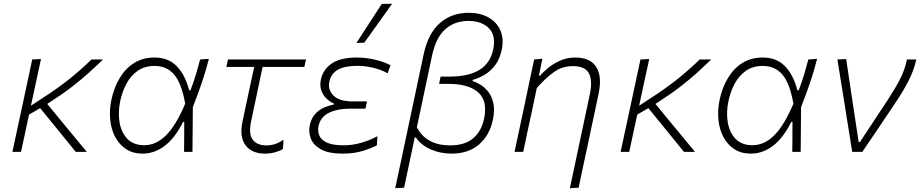

<svg xmlns="http://www.w3.org/2000/svg" viewBox="-20 -813 4926 1028"><path d="M46.5 0Q58.5 -55.5 69.5 -107.5Q80.5 -159.5 94 -221L104.5 -270Q118 -332 129.2 -385.2Q140.5 -438.5 152.5 -494.5L199.5 -497Q183.5 -423.5 169.8 -359.5Q156 -295.5 145.5 -247L203.5 -285Q294 -343 359.5 -396.5Q425 -450 469.5 -494.5H531.5Q497 -461 457.2 -424.8Q417.5 -388.5 363.5 -347Q309.5 -305.5 233 -256.5L311 -161.5Q341.5 -125 376 -83Q410.5 -41 444.5 0H385.5Q357 -35 329.5 -68.8Q302 -102.5 272.5 -139L195 -234L135.5 -199.5Q124 -146 113.8 -98.5Q103.5 -51 92.5 0Z M743.5 9.5Q691.5 9.5 654.8 -14.8Q618 -39 596.5 -80Q575 -121 570 -172.8Q565 -224.5 576.5 -279Q590.5 -344.5 621.2 -395.8Q652 -447 698.8 -476Q745.5 -505 807.5 -505Q881 -505 926 -459Q971 -413 993 -329.5H1000Q1018.5 -379 1030.5 -419.5Q1042.5 -460 1051.5 -494.5L1098.5 -498Q1082.5 -434.5 1060 -368.5Q1037.5 -302.5 1012.5 -239.5Q1011.5 -119.5 1010.5 0H965.5Q966 -41 966.2 -81.2Q966.5 -121.5 966.5 -160H960Q917 -74 862 -32.2Q807 9.5 743.5 9.5ZM752.5 -35.5Q816.5 -35.5 870 -89.5Q923.5 -143.5 971.5 -258Q952 -368 912.2 -414Q872.5 -460 808 -460Q754.5 -460 717.2 -434Q680 -408 657.2 -365.2Q634.5 -322.5 624 -273Q611 -213 620 -158.5Q629 -104 661.8 -69.8Q694.5 -35.5 752.5 -35.5Z M1398.5 9.5Q1328 9.5 1294.5 -35.5Q1261 -80.5 1278.5 -162.5Q1297 -250.5 1313 -325Q1329 -399.5 1341 -454.5H1192L1200.5 -494.5H1618.5L1609.5 -454.5H1386Q1370.5 -381.5 1355.2 -309Q1340 -236.5 1324.5 -163.5Q1310 -94.5 1333.5 -64.5Q1357 -34.5 1406.5 -34.5Q1455.5 -34.5 1498 -65L1495 -15.5Q1481 -6 1454.5 1.8Q1428 9.5 1398.5 9.5Z M1815 9.5Q1738 9.5 1697.2 -14Q1656.5 -37.5 1643.8 -72.2Q1631 -107 1638.5 -141.5Q1646.5 -179.5 1667.2 -202.5Q1688 -225.5 1714.8 -237Q1741.5 -248.5 1766.5 -253L1767.5 -259Q1749.5 -266 1730.5 -283Q1711.5 -300 1701.2 -326.2Q1691 -352.5 1698 -387Q1709.5 -440.5 1755.8 -472.8Q1802 -505 1891.5 -505Q1942.5 -505 1992.8 -492.2Q2043 -479.5 2071 -463.5L2055.5 -420.5Q2016.5 -442 1974 -451.2Q1931.5 -460.5 1893.5 -460.5Q1827 -460.5 1790 -440.2Q1753 -420 1743 -374.5Q1734.5 -333 1765.5 -301.5Q1796.5 -270 1870 -270H1945L1936.5 -231H1848Q1786.5 -231 1741.2 -209Q1696 -187 1685.5 -138.5Q1680 -111.5 1689.5 -87.8Q1699 -64 1730.2 -49.5Q1761.5 -35 1821 -35Q1868.5 -35 1915.5 -49Q1962.5 -63 2000.5 -83.5L1998 -35Q1970.5 -20 1923.2 -5.2Q1876 9.5 1815 9.5ZM1888.5 -583Q1923 -636.5 1956.8 -688.5Q1990.5 -740.5 2024 -792L2079.5 -793Q2042 -740.5 2005 -688.5Q1968 -636.5 1930.5 -584.5Z M2096 194.5Q2108 138.5 2119.5 85.5Q2131 32.5 2143.5 -28L2248.5 -523Q2272 -633.5 2334.8 -689Q2397.5 -744.5 2490.5 -744.5Q2550.5 -744.5 2594.8 -720Q2639 -695.5 2659 -650.5Q2679 -605.5 2666 -544.5Q2655.5 -496 2631 -463.8Q2606.5 -431.5 2575 -412.8Q2543.5 -394 2511.5 -385.5L2510 -378.5Q2528 -374 2551 -360.5Q2574 -347 2593.5 -322.5Q2613 -298 2621.5 -260.5Q2630 -223 2618.5 -170Q2601 -88.5 2544.8 -39.5Q2488.5 9.5 2397.5 9.5Q2337 9.5 2285.5 -13.5Q2234 -36.5 2206.5 -77H2200.5L2190 -27Q2177.5 32.5 2166.5 84.2Q2155.5 136 2143.5 192ZM2390 -34.5Q2468 -34.5 2513 -72.2Q2558 -110 2572 -178.5Q2591.5 -273.5 2540 -318.8Q2488.5 -364 2381.5 -364H2331L2339 -403H2388.5Q2590.5 -403 2620.5 -547.5Q2636.5 -624 2597 -662.5Q2557.5 -701 2488.5 -701Q2413.5 -701 2363.5 -656Q2313.5 -611 2293.5 -516.5L2212 -131.5Q2238.5 -81 2283.8 -57.8Q2329 -34.5 2390 -34.5Z M3031 194.5Q3042 144.5 3055.8 79.2Q3069.5 14 3085 -58.5Q3098 -120 3111.5 -183.5Q3125 -247 3138 -308Q3153.5 -381 3133.2 -420Q3113 -459 3047 -459Q2988.5 -459 2942.5 -424.8Q2896.5 -390.5 2854 -341.5L2828.5 -220Q2815.5 -159.5 2804.2 -107.8Q2793 -56 2781.5 0H2735Q2747 -56 2758 -108Q2769 -160 2782 -220.5L2792.5 -270.5Q2802 -316 2814.2 -373.8Q2826.5 -431.5 2840 -494.5L2884 -498.5L2865.5 -408H2871.5Q2888 -427.5 2916 -450.2Q2944 -473 2980.5 -489Q3017 -505 3060 -505Q3141 -505 3172.8 -453.8Q3204.5 -402.5 3185 -311.5Q3174 -259 3164.8 -215.5Q3155.5 -172 3148.5 -139.5L3130.5 -54Q3117.5 7 3104.2 68.5Q3091 130 3078 192Z M3303 0Q3315 -55.5 3326 -107.5Q3337 -159.5 3350.5 -221L3361 -270Q3374.5 -332 3385.8 -385.2Q3397 -438.5 3409 -494.5L3456 -497Q3440 -423.5 3426.2 -359.5Q3412.5 -295.5 3402 -247L3460 -285Q3550.5 -343 3616 -396.5Q3681.5 -450 3726 -494.5H3788Q3753.5 -461 3713.8 -424.8Q3674 -388.5 3620 -347Q3566 -305.5 3489.5 -256.5L3567.5 -161.5Q3598 -125 3632.5 -83Q3667 -41 3701 0H3642Q3613.5 -35 3586 -68.8Q3558.5 -102.5 3529 -139L3451.5 -234L3392 -199.5Q3380.5 -146 3370.2 -98.5Q3360 -51 3349 0Z M4000 9.5Q3948 9.5 3911.2 -14.8Q3874.5 -39 3853 -80Q3831.5 -121 3826.5 -172.8Q3821.5 -224.5 3833 -279Q3847 -344.5 3877.8 -395.8Q3908.5 -447 3955.2 -476Q4002 -505 4064 -505Q4137.5 -505 4182.5 -459Q4227.5 -413 4249.5 -329.5H4256.5Q4275 -379 4287 -419.5Q4299 -460 4308 -494.5L4355 -498Q4339 -434.5 4316.5 -368.5Q4294 -302.5 4269 -239.5Q4268 -119.5 4267 0H4222Q4222.5 -41 4222.8 -81.2Q4223 -121.5 4223 -160H4216.5Q4173.5 -74 4118.5 -32.2Q4063.5 9.5 4000 9.5ZM4009 -35.5Q4073 -35.5 4126.5 -89.5Q4180 -143.5 4228 -258Q4208.5 -368 4168.8 -414Q4129 -460 4064.5 -460Q4011 -460 3973.8 -434Q3936.5 -408 3913.8 -365.2Q3891 -322.5 3880.5 -273Q3867.5 -213 3876.5 -158.5Q3885.5 -104 3918.2 -69.8Q3951 -35.5 4009 -35.5Z M4543 0Q4535.5 -46 4527.8 -94.2Q4520 -142.5 4513 -186.5L4499 -275Q4490 -329.5 4481.2 -385Q4472.5 -440.5 4463.5 -494.5L4510.5 -497Q4521.5 -422.5 4535.5 -329.5Q4549.5 -236.5 4562.5 -151L4577.5 -52H4584L4736 -282.5Q4774.5 -341.5 4799.8 -390.8Q4825 -440 4836 -494.5H4886Q4873 -435 4843 -377.5Q4813 -320 4775 -264Q4731 -198 4686.5 -132Q4642 -66 4597 0Z"/></svg>

Font: Commissioner ExtraLight
Style: Italic
Weight: 200
Italic angle: -12°
Designer: Kostas Bartsokas
Foundry: Kostas Bartsokas
Version: Version 1.000; ttfautohint (v1.8.3)